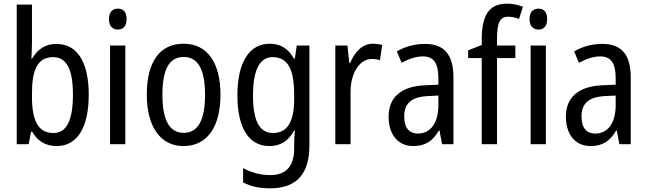

<svg xmlns="http://www.w3.org/2000/svg" viewBox="-20 -785 3522 1045"><path d="M154 -553V-760H71V0H136L149 -68H155C185 -17 228 10 289 10C398 10 463 -88 463 -269C463 -451 398 -546 287 -546C227 -546 184 -517 155 -466H151C152 -493 154 -524 154 -553ZM269 -474C344 -474 377 -405 377 -270C377 -129 342 -61 271 -61C188 -61 154 -127 154 -260V-275C154 -395 179 -474 269 -474Z M622 -738C592 -738 573 -719 573 -681C573 -644 592 -624 622 -624C651 -624 669 -644 669 -681C669 -719 652 -738 622 -738ZM662 -537H579V0H662Z M1180 -269C1180 -450 1104 -547 980 -547C847 -547 779 -446 779 -269C779 -98 852 10 978 10C1111 10 1180 -99 1180 -269ZM864 -269C864 -404 899 -475 980 -475C1059 -475 1096 -404 1096 -269C1096 -134 1059 -62 980 -62C900 -62 864 -135 864 -269Z M1448 -547C1338 -547 1272 -448 1272 -266C1272 -87 1336 10 1446 10C1506 10 1549 -17 1581 -74H1585C1582 -48 1581 -15 1581 5V22C1581 123 1535 168 1450 168C1399 168 1350 155 1303 130V208C1345 230 1392 240 1450 240C1598 240 1664 157 1664 7V-537H1595L1585 -466H1580C1548 -522 1505 -547 1448 -547ZM1463 -474C1545 -474 1581 -412 1581 -269V-245C1581 -121 1543 -61 1466 -61C1393 -61 1357 -126 1357 -265C1357 -401 1392 -474 1463 -474Z M2009 -547C1953 -547 1912 -504 1886 -443H1881L1871 -537H1805V0H1888V-282C1887 -388 1938 -464 2003 -464C2019 -464 2035 -462 2048 -457L2060 -540C2043 -545 2025 -547 2009 -547Z M2293 -546C2236 -546 2183 -531 2140 -505L2166 -443C2206 -465 2244 -478 2282 -478C2339 -478 2366 -443 2366 -359V-324L2296 -321C2164 -316 2095 -256 2095 -150C2095 -58 2142 10 2229 10C2296 10 2336 -18 2369 -75H2372L2386 0H2448V-363C2448 -483 2402 -546 2293 -546ZM2309 -262 2366 -265V-213C2366 -113 2321 -58 2255 -58C2209 -58 2180 -87 2180 -151C2180 -220 2217 -258 2309 -262Z M2785 -469V-537H2685V-573C2685 -662 2701 -694 2746 -694C2766 -694 2786 -689 2805 -682L2826 -748C2799 -759 2772 -765 2739 -765C2640 -765 2602 -699 2602 -571V-540L2528 -511V-469H2602V0H2685V-469Z M2911 -738C2881 -738 2862 -719 2862 -681C2862 -644 2881 -624 2911 -624C2940 -624 2958 -644 2958 -681C2958 -719 2941 -738 2911 -738ZM2951 -537H2868V0H2951Z M3258 -546C3201 -546 3148 -531 3105 -505L3131 -443C3171 -465 3209 -478 3247 -478C3304 -478 3331 -443 3331 -359V-324L3261 -321C3129 -316 3060 -256 3060 -150C3060 -58 3107 10 3194 10C3261 10 3301 -18 3334 -75H3337L3351 0H3413V-363C3413 -483 3367 -546 3258 -546ZM3274 -262 3331 -265V-213C3331 -113 3286 -58 3220 -58C3174 -58 3145 -87 3145 -151C3145 -220 3182 -258 3274 -262Z"/></svg>

Font: Noto Sans Malayalam Condensed
Style: Regular
Weight: 400
Width: 3
Designer: Jelle Bosma - Monotype Design Team
Foundry: Monotype Imaging Inc.
Version: Version 2.104